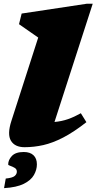

<svg xmlns="http://www.w3.org/2000/svg" viewBox="-20 -767 512 1020"><path d="M183 -567.5 81 -638.5 95 -695 440 -747H472.5L269.5 -119Q308 -122.5 341 -134Q374 -145.5 409.5 -165.5L439 -118Q372 -65.5 316 -36.5Q260 -7.5 210 3.8Q160 15 110.5 15Q59 15 38.2 -19.2Q17.5 -53.5 40.5 -124.5ZM23.5 106.5Q23.5 82.5 43.2 61.5Q63 40.5 106 40.5Q140 40.5 158 57.8Q176 75 176 106Q176 135 160.2 162.8Q144.5 190.5 106.5 209.5Q68.5 228.5 1.5 232.5L10.5 181.5Q46 178 57.8 168Q69.5 158 69.5 145Q69.5 131.5 58 124.8Q46.5 118 35 114.2Q23.5 110.5 23.5 106.5Z"/></svg>

Font: Newsreader Caption ExtraBold
Style: Italic
Weight: 800
Italic angle: -17°
Designer: Hugues Gentile
Foundry: Production Type
Version: Version 1.001